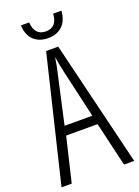

<svg xmlns="http://www.w3.org/2000/svg" viewBox="-165 -959 744 1028"><g transform="rotate(-20 207.0 -444.5)"><path d="M356 0 297 -252H118L58 0H0L172 -714H241L414 0ZM224 -574Q218 -600 214 -622Q210 -644 206 -667Q200 -624 188 -574L128 -304H286ZM207 -775Q157 -775 126 -803.5Q95 -832 92 -889H139Q144 -813 208 -813Q271 -813 276 -889H323Q319 -834 288.5 -804.5Q258 -775 207 -775Z"/></g></svg>

Font: Noto Sans ExtraCondensed Light
Style: Regular
Weight: 300
Width: 2
Designer: Monotype Design Team
Foundry: Monotype Imaging Inc.
Version: Version 2.013; ttfautohint (v1.8.4.7-5d5b)